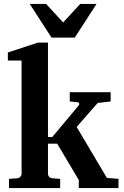

<svg xmlns="http://www.w3.org/2000/svg" viewBox="-20 -957 632 977"><path d="M380.9 0V-41L271 -226.1H224.1V-73.2Q224.1 -64 230.2 -57.4Q236.3 -50.8 246.1 -49.8L286.1 -46.9V0H25.9V-46.9L67.9 -49.8Q77.1 -50.8 83.5 -57.4Q89.8 -64 89.8 -73.2V-648.9H20V-689.9L172.9 -740.2H224.1V-259.8H246.1L379.9 -419.9Q384.8 -425.3 382.6 -430.7Q380.4 -436 373 -437L335 -440.9V-487.8H543V-440.9L477.1 -433.1L370.1 -311L523.9 -51.8L583 -46.9V0ZM360.4 -765.6H242.2L131.3 -937H214.4L301.3 -842.8L388.2 -937H471.2Z"/></svg>

Font: Charis SIL Viet
Style: Bold
Weight: 700
Foundry: SIL International
Version: Version 5.000